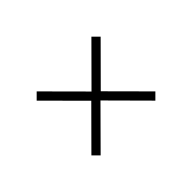

<svg xmlns="http://www.w3.org/2000/svg" viewBox="-73 -873 1146 1146"><g transform="rotate(-45 500.0 -300.0)"><path d="M731 -29.8 500 -262.2 269 -29.8 230 -68.8 460 -299.8 230 -530.8 269 -569.8 500 -337.9 731 -569.8 770 -530.8 540 -299.8 770 -68.8Z"/></g></svg>

Font: Charis SIL Afr
Style: Regular
Weight: 400
Foundry: SIL International
Version: Version 5.000